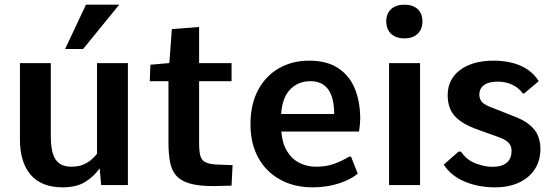

<svg xmlns="http://www.w3.org/2000/svg" viewBox="-20 -802 2399 832"><path d="M251.5 9.8Q160.2 9.8 113.3 -44.2Q66.4 -98.1 66.4 -198.2V-528.3H200.2V-210.9Q200.2 -165 209.2 -136Q218.3 -106.9 238 -93.3Q257.8 -79.6 289.1 -79.6Q319.8 -79.6 341.1 -88.9Q362.3 -98.1 377 -111.1Q391.6 -124 400.4 -135.7V-528.3H534.2V0H418.5L411.6 -72.8Q388.7 -38.6 350.3 -14.4Q312 9.8 251.5 9.8ZM262.2 -589.8 352.5 -781.7H496.6L340.3 -589.8Z M905.3 4.4Q841.3 4.4 802.5 -6.8Q763.7 -18.1 743.7 -41Q723.6 -64 716.8 -99.9Q710 -135.7 710 -185.5V-450.2H628.9L631.8 -521.5L713.9 -528.8L724.6 -675.8L842.8 -685.1V-528.3H983.4V-450.2H842.8V-182.1Q842.8 -147 848.1 -127.2Q853.5 -107.4 870.6 -98.9Q887.7 -90.3 921.9 -88.9Q938.5 -88.4 954.8 -87.6Q971.2 -86.9 987.8 -86.4L983.4 2.4Q963.9 2.9 944.3 3.4Q924.8 3.9 905.3 4.4Z M1334.5 9.8Q1255.4 9.8 1194.6 -23.4Q1133.8 -56.6 1099.6 -117.9Q1065.4 -179.2 1065.4 -263.7Q1065.4 -349.6 1098.1 -411.4Q1130.9 -473.1 1188.5 -506.1Q1246.1 -539.1 1319.8 -539.1Q1394.5 -539.1 1443.1 -508.3Q1491.7 -477.5 1515.9 -421.9Q1540 -366.2 1541 -291Q1541 -278.8 1539.8 -265.6Q1538.6 -252.4 1537.4 -243.2Q1536.1 -233.9 1535.6 -231.9H1199.2Q1203.1 -181.2 1223.6 -147.2Q1244.1 -113.3 1276.9 -96.4Q1309.6 -79.6 1350.1 -79.6Q1393.1 -79.6 1427.5 -92Q1461.9 -104.5 1493.7 -123.5H1501L1530.3 -49.3Q1499 -23.4 1447.5 -6.8Q1396 9.8 1334.5 9.8ZM1198.2 -308.1H1428.2Q1427.7 -379.9 1401.9 -415Q1376 -450.2 1325.2 -450.2Q1272.5 -450.2 1237.8 -414.8Q1203.1 -379.4 1198.2 -308.1Z M1666 0V-528.3H1800.3V0ZM1732.4 -635.7Q1695.8 -635.7 1674.8 -655.5Q1653.8 -675.3 1653.8 -710Q1653.8 -743.2 1674.8 -762.5Q1695.8 -781.7 1732.4 -781.7Q1769 -781.7 1789.8 -762.5Q1810.5 -743.2 1810.5 -710Q1810.5 -675.3 1789.8 -655.5Q1769 -635.7 1732.4 -635.7Z M2125.5 9.8Q2053.2 9.8 1994.1 -14.9Q1935.1 -39.6 1902.8 -88.4L1966.8 -145H1977.5Q2002.4 -108.4 2041.3 -93.8Q2080.1 -79.1 2114.3 -79.1Q2154.3 -79.1 2175.5 -96.7Q2196.8 -114.3 2196.8 -148.4Q2196.8 -161.1 2191.7 -172.1Q2186.5 -183.1 2172.1 -192.9Q2157.7 -202.6 2129.9 -211.9L2064 -235.4Q2007.3 -254.4 1976.1 -276.6Q1944.8 -298.8 1932.4 -326.4Q1919.9 -354 1919.9 -389.2Q1919.9 -458.5 1973.9 -498.8Q2027.8 -539.1 2119.1 -539.1Q2163.1 -539.1 2200.4 -529.5Q2237.8 -520 2266.8 -500.2Q2295.9 -480.5 2314.5 -450.2L2251.5 -397H2245.6Q2228.5 -421.4 2200 -434.8Q2171.4 -448.2 2137.2 -448.2Q2109.9 -448.2 2092.3 -441.4Q2074.7 -434.6 2065.9 -421.9Q2057.1 -409.2 2057.1 -391.6Q2057.1 -372.6 2069.3 -359.1Q2081.5 -345.7 2122.6 -331.5L2198.7 -301.3Q2249 -283.2 2275.6 -260.5Q2302.2 -237.8 2312 -211.9Q2321.8 -186 2321.8 -157.2Q2321.8 -105.5 2297.1 -68.1Q2272.5 -30.8 2228.3 -10.5Q2184.1 9.8 2125.5 9.8Z"/></svg>

Font: Comme SemiBold
Style: Regular
Weight: 600
Version: Version 1.000;gftools[0.9.27]